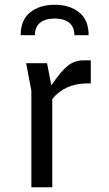

<svg xmlns="http://www.w3.org/2000/svg" viewBox="-20 -788 460 808"><path d="M362 -534V-437H347Q300 -437 262.5 -420Q225 -403 200 -371V0H112V-406L90 -522H178L196 -429Q237 -489 265.5 -511.5Q294 -534 331 -534ZM210 -768Q273 -768 313 -736Q353 -704 353 -640H293Q293 -675 271 -692.5Q249 -710 210 -710Q171 -710 149 -692.5Q127 -675 127 -640H67Q67 -704 107 -736Q147 -768 210 -768Z"/></svg>

Font: AmikoRegular
Style: Regular
Weight: 400
Designer: Pablo Impallari, Rodrigo Fuenzalida, Andres Torresi
Foundry: Impallari Type
Version: Version 1.000; ttfautohint (v1.3)